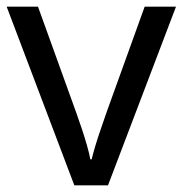

<svg xmlns="http://www.w3.org/2000/svg" viewBox="-20 -556 548 576"><path d="M203 0 0 -536H94L208 -220Q216 -198 225 -171Q234 -144 241 -119.5Q248 -95 251 -78H255Q259 -95 266.5 -120Q274 -145 283.5 -172Q293 -199 300 -220L414 -536H508L304 0Z"/></svg>

Font: uhindi15
Style: Book
Weight: 400
Designer: Jelle Bosma - Monotype Design Team
Foundry: Monotype Imaging Inc.
Version: Version 2.003